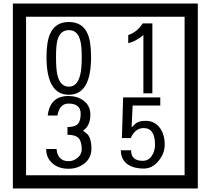

<svg xmlns="http://www.w3.org/2000/svg" viewBox="-20 -980 1195 1090"><path d="M1103 90H53V-960H1103ZM1028 15V-885H128V15ZM497 -656Q497 -442 371 -442Q244 -442 244 -656Q244 -744 265 -789Q294 -855 371 -855Q448 -855 477 -789Q497 -745 497 -656ZM444 -656Q444 -723 435 -752Q420 -809 371 -809Q322 -809 306 -752Q298 -723 298 -656Q298 -587 306 -553Q322 -488 371 -488Q419 -488 435 -554Q444 -587 444 -656ZM845 -450H794V-781Q748 -743 708 -735V-781Q759 -798 790 -847H845ZM499 -136Q499 -84 460.5 -53Q422 -22 369 -22Q314 -22 280 -51Q242 -82 242 -134H301Q307 -65 370 -65Q398 -65 421 -84.5Q444 -104 444 -132Q444 -177 426 -196Q408 -215 363 -215V-259Q405 -259 421.5 -276Q438 -293 438 -334Q438 -392 369 -392Q318 -392 306 -324H251Q264 -435 368 -435Q419 -435 454 -409Q493 -380 493 -330Q493 -265 451 -238Q475 -222 483 -210Q499 -185 499 -136ZM915 -160Q916 -111 880.5 -67Q845 -23 796 -23Q741 -23 706 -46Q666 -74 666 -127H724Q724 -67 790 -67Q824 -67 843 -97Q860 -124 860 -159Q860 -253 795 -253Q748 -253 722 -196H672L679 -427H890V-381H733L727 -257Q740 -269 753 -281Q772 -294 807 -294Q859 -294 889 -252Q915 -215 915 -160Z"/></svg>

Font: Unicode BMP Fallback SIL
Style: Regular
Weight: 400
Foundry: NRSI, SIL International
Version: Version 5.1 Based on Unicode 5.1